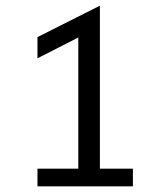

<svg xmlns="http://www.w3.org/2000/svg" viewBox="-20 -659 561 679"><path d="M112.5 0H450V-62.5H333.3V-638.9L112.5 -527.8V-452.8L256.9 -526.4V-62.5H112.5Z"/></svg>

Font: Afacad
Style: Regular
Weight: 400
Designer: Kristian Moeller
Foundry: Dicotype
Version: Version 1.000